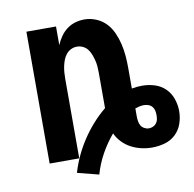

<svg xmlns="http://www.w3.org/2000/svg" viewBox="-72 -611 766 760"><g transform="rotate(-10 311.0 -230.5)"><path d="M267 77 181 55Q191 21 206 -11Q221 -43 240.5 -72.5Q260 -102 283.5 -128.5Q307 -155 335 -178V-320Q335 -333 334 -345.5Q333 -358 330 -370Q327 -382 322.5 -394Q318 -406 310.5 -416Q303 -426 291.5 -431.5Q280 -437 267 -437Q255 -437 243.5 -431.5Q232 -426 224 -416Q216 -406 211.5 -394Q207 -382 204.5 -370Q202 -358 201 -345.5Q200 -333 200 -320V0H81V-530H200V-455Q207 -472 218 -488Q229 -504 244 -515.5Q259 -527 277.5 -532.5Q296 -538 315 -538Q339 -538 362 -528.5Q385 -519 401.5 -501.5Q418 -484 428 -461.5Q438 -439 443.5 -415.5Q449 -392 451 -368Q453 -344 453 -320V-236Q463 -238 473.5 -239Q484 -240 495 -240Q520 -240 544.5 -232.5Q569 -225 587 -207.5Q605 -190 613.5 -165.5Q622 -141 622 -116Q622 -90 613.5 -65.5Q605 -41 586.5 -23.5Q568 -6 543 1Q518 8 492 8Q470 8 448.5 3Q427 -2 408 -12Q389 -22 373.5 -38Q358 -54 349 -74Q321 -41 300 -3Q279 35 267 77ZM492 -69Q501 -69 509 -72.5Q517 -76 522.5 -83Q528 -90 529.5 -98.5Q531 -107 531 -116Q531 -125 529 -134Q527 -143 521 -150Q515 -157 506 -160Q497 -163 488 -163Q479 -163 470.5 -161Q462 -159 453 -156V-155Q453 -147 453 -139.5Q453 -132 453 -124Q453 -115 454.5 -105Q456 -95 460.5 -87Q465 -79 474 -74Q483 -69 492 -69Z"/></g></svg>

Font: Iosevka Curly Extended
Style: Bold
Weight: 700
Width: 7
Monospace: yes
Designer: Belleve Invis
Foundry: Belleve Invis
Version: Version 11.1.0; ttfautohint (v1.8.3)